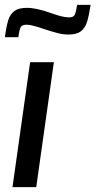

<svg xmlns="http://www.w3.org/2000/svg" viewBox="-30 -764 390 784"><path d="M0 0ZM21 0 93 -510H190L118 0ZM250 -623Q228 -623 206.5 -628.5Q185 -634 151 -645Q131 -652 111.5 -657.5Q92 -663 78 -663Q60 -663 54.5 -653Q49 -643 45 -612H-10Q-4 -658 4 -682.5Q12 -707 29.5 -719.5Q47 -732 80 -732Q119 -732 180 -710Q199 -703 218 -698Q237 -693 252 -693Q269 -693 274.5 -702.5Q280 -712 285 -744H340Q333 -698 325 -673.5Q317 -649 300 -636Q283 -623 250 -623Z"/></svg>

Font: Assailand Medium
Style: Italic
Weight: 500
Italic angle: -8°
Designer: Hector Gatti with collaboration of the Omnibus-Type team
Foundry: Omnibus-Type
Version: Version 0.072;October 19, 2019;FontCreator 12.0.0.2547 64-bi